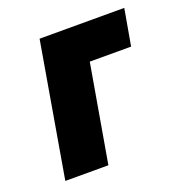

<svg xmlns="http://www.w3.org/2000/svg" viewBox="-92 -540 584 620"><g transform="rotate(-20 200.0 -230.0)"><path d="M109 -460 30 0H178L236 -335H378L400 -460Z"/></g></svg>

Font: Jost
Style: Bold Italic
Weight: 700
Italic angle: -5°
Version: Version 3.710